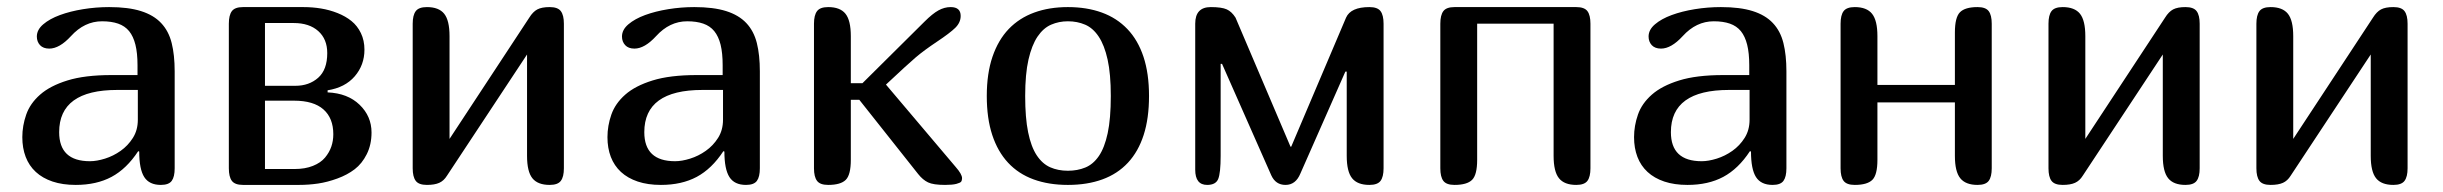

<svg xmlns="http://www.w3.org/2000/svg" viewBox="-20 -522 6896 542"><path d="M373 -94.2 370.1 -95.2Q337.4 -45.4 294.9 -22.7Q252.4 0 193.8 0Q156.7 0 128.4 -9.5Q100.1 -19 81.1 -36.6Q62 -54.2 52.5 -79.1Q43 -104 43 -134.8Q43 -167 54 -198.5Q64.9 -230 93.3 -254.9Q121.6 -279.8 170.4 -294.9Q219.2 -310.1 294.9 -310.1H368.2V-337.9Q368.2 -372.1 362.3 -395.8Q356.4 -419.4 344.5 -434.1Q332.5 -448.7 313.5 -455.3Q294.4 -461.9 268.1 -461.9Q218.3 -461.9 180.2 -419.9Q147.9 -384.8 119.1 -384.8Q102.1 -384.8 93 -394.5Q84 -404.3 84 -418.9Q84 -438 102.1 -453.4Q120.1 -468.8 149.2 -479.5Q178.2 -490.2 214.6 -496.1Q251 -502 288.1 -502Q342.3 -502 377.9 -490.7Q413.6 -479.5 434.8 -457Q456.1 -434.6 464.6 -400.6Q473.1 -366.7 473.1 -320.8V-46.9Q473.1 -22.9 464.8 -11.5Q456.5 0 434.1 0Q401.4 0 387.2 -22.2Q373 -44.4 373 -94.2ZM369.1 -268.1H311Q147 -268.1 147 -148.9Q147 -66.9 233.9 -66.9Q252.9 -66.9 276.4 -74.2Q299.8 -81.5 320.6 -96.2Q341.3 -110.8 355.2 -132.8Q369.1 -154.8 369.1 -184.1Z M626 -455.1Q626 -479 634.5 -490.5Q643.1 -502 666 -502H835.9Q862.3 -502 886.2 -498Q910.2 -494.1 932.9 -485.1Q955.6 -476.1 972.2 -462.6Q988.8 -449.2 998.8 -428.5Q1008.8 -407.7 1008.8 -381.8Q1008.8 -338.4 981.4 -306.6Q954.1 -274.9 904.8 -267.1V-261.2Q961.4 -258.8 995.1 -226.3Q1028.8 -193.8 1028.8 -147.9Q1028.8 -113.8 1015.4 -86.9Q1002 -60.1 981.2 -44.2Q960.4 -28.3 932.4 -18.1Q904.3 -7.8 877.9 -3.9Q851.6 0 823.7 0H666Q643.1 0 634.5 -11.5Q626 -22.9 626 -46.9ZM728 -237.8V-44.9H812Q841.3 -44.9 863.3 -53.7Q885.3 -62.5 897.5 -77.1Q909.7 -91.8 915.3 -108.2Q920.9 -124.5 920.9 -143.1Q920.9 -188.5 893.1 -213.1Q865.2 -237.8 810.1 -237.8ZM728 -279.8H814Q852.5 -279.8 878.2 -302.5Q903.8 -325.2 903.8 -372.1Q903.8 -411.6 878.4 -434.3Q853 -457 809.1 -457H728Z M1571.8 -455.1V-46.9Q1571.8 -22.9 1563.2 -11.5Q1554.7 0 1531.7 0Q1498 0 1482.9 -18.8Q1467.8 -37.6 1467.8 -82V-368.2L1241.7 -25.9Q1232.9 -11.7 1220 -5.9Q1207 0 1185.1 0Q1162.1 0 1153.6 -11.5Q1145 -22.9 1145 -46.9V-455.1Q1145 -479 1153.6 -490.5Q1162.1 -502 1185.1 -502Q1218.8 -502 1233.9 -483.2Q1249 -464.4 1249 -419.9V-129.9L1474.1 -472.2Q1484.4 -488.8 1496.8 -495.4Q1509.3 -502 1531.7 -502Q1554.7 -502 1563.2 -490.5Q1571.8 -479 1571.8 -455.1Z M2024.9 -94.2 2022 -95.2Q1989.3 -45.4 1946.8 -22.7Q1904.3 0 1845.7 0Q1808.6 0 1780.3 -9.5Q1752 -19 1732.9 -36.6Q1713.9 -54.2 1704.3 -79.1Q1694.8 -104 1694.8 -134.8Q1694.8 -167 1705.8 -198.5Q1716.8 -230 1745.1 -254.9Q1773.4 -279.8 1822.3 -294.9Q1871.1 -310.1 1946.8 -310.1H2020V-337.9Q2020 -372.1 2014.2 -395.8Q2008.3 -419.4 1996.3 -434.1Q1984.4 -448.7 1965.3 -455.3Q1946.3 -461.9 1919.9 -461.9Q1870.1 -461.9 1832 -419.9Q1799.8 -384.8 1771 -384.8Q1753.9 -384.8 1744.9 -394.5Q1735.8 -404.3 1735.8 -418.9Q1735.8 -438 1753.9 -453.4Q1772 -468.8 1801 -479.5Q1830.1 -490.2 1866.5 -496.1Q1902.8 -502 1939.9 -502Q1994.1 -502 2029.8 -490.7Q2065.4 -479.5 2086.7 -457Q2107.9 -434.6 2116.5 -400.6Q2125 -366.7 2125 -320.8V-46.9Q2125 -22.9 2116.7 -11.5Q2108.4 0 2085.9 0Q2053.2 0 2039.1 -22.2Q2024.9 -44.4 2024.9 -94.2ZM2021 -268.1H1962.9Q1798.8 -268.1 1798.8 -148.9Q1798.8 -66.9 1885.7 -66.9Q1904.8 -66.9 1928.2 -74.2Q1951.7 -81.5 1972.4 -96.2Q1993.2 -110.8 2007.1 -132.8Q2021 -154.8 2021 -184.1Z M2381.8 -419.9V-287.1H2414.6L2589.8 -460.9Q2612.3 -483.4 2629.2 -492.7Q2646 -502 2663.6 -502Q2691.9 -502 2691.9 -477.1Q2691.9 -458.5 2676.8 -443.6Q2661.6 -428.7 2625 -404.3Q2588.4 -379.9 2564.9 -359.9Q2542.5 -340.8 2481 -283.2L2677.7 -50.8Q2695.8 -30.3 2695.8 -19Q2695.8 -12.7 2693.4 -9.3Q2690.9 -5.9 2679.7 -2.9Q2668.5 0 2647.9 0Q2614.7 0 2599.9 -7.1Q2585 -14.2 2571.8 -30.8L2405.8 -240.2H2381.8V-70.8Q2381.8 -28.3 2367.4 -14.2Q2353 0 2317.9 0Q2294.9 0 2286.4 -11.5Q2277.8 -22.9 2277.8 -46.9V-455.1Q2277.8 -479 2286.4 -490.5Q2294.9 -502 2317.9 -502Q2351.6 -502 2366.7 -483.2Q2381.8 -464.4 2381.8 -419.9Z M2994.6 0Q2940.4 0 2897.7 -15.6Q2855 -31.2 2825.7 -62.7Q2796.4 -94.2 2781 -141.1Q2765.6 -188 2765.6 -251Q2765.6 -314.5 2781.7 -361.8Q2797.9 -409.2 2827.6 -440.2Q2857.4 -471.2 2899.7 -486.6Q2941.9 -502 2994.6 -502Q3047.9 -502 3090.3 -486.6Q3132.8 -471.2 3162.6 -439.9Q3192.4 -408.7 3208 -361.6Q3223.6 -314.5 3223.6 -251Q3223.6 -188 3208.5 -141.1Q3193.4 -94.2 3164.1 -62.7Q3134.8 -31.2 3092 -15.6Q3049.3 0 2994.6 0ZM2994.6 -40Q3021.5 -40 3043.7 -49.1Q3065.9 -58.1 3082 -81.5Q3098.1 -105 3106.9 -146Q3115.7 -187 3115.7 -251Q3115.7 -313 3106.7 -353.8Q3097.7 -394.5 3081.5 -418.7Q3065.4 -442.9 3043.2 -452.4Q3021 -461.9 2994.6 -461.9Q2969.2 -461.9 2947.3 -452.4Q2925.3 -442.9 2908.9 -418.7Q2892.6 -394.5 2883.3 -353.8Q2874 -313 2874 -251Q2874 -189.5 2882.3 -148.7Q2890.6 -107.9 2906.5 -83.7Q2922.4 -59.6 2944.6 -49.8Q2966.8 -40 2994.6 -40Z M3354 -43V-455.1Q3354 -502 3397.9 -502Q3428.7 -502 3442.9 -495.6Q3457 -489.3 3467.8 -472.2L3623 -107.9H3625L3779.8 -472.2Q3793 -502 3845.7 -502Q3868.7 -502 3877.2 -490.5Q3885.7 -479 3885.7 -455.1V-46.9Q3885.7 -22.9 3877.2 -11.5Q3868.7 0 3845.7 0Q3812 0 3796.9 -18.8Q3781.7 -37.6 3781.7 -82V-319.8H3777.8L3650.9 -32.2Q3637.7 0 3608.9 0Q3581.1 0 3568.8 -26.9L3429.7 -341.8H3425.8V-82Q3425.8 -33.7 3418.9 -16.8Q3412.1 0 3387.7 0Q3354 0 3354 -43Z M4469.7 -455.1V-46.9Q4469.7 -22.9 4461.2 -11.5Q4452.6 0 4429.7 0Q4396 0 4380.9 -18.8Q4365.7 -37.6 4365.7 -82V-455.1H4149.9V-70.8Q4149.9 -28.3 4135.5 -14.2Q4121.1 0 4085.9 0Q4063 0 4054.4 -11.5Q4045.9 -22.9 4045.9 -46.9V-455.1Q4045.9 -479 4054.4 -490.5Q4063 -502 4085.9 -502H4429.7Q4452.6 -502 4461.2 -490.5Q4469.7 -479 4469.7 -455.1Z M4922.9 -94.2 4919.9 -95.2Q4887.2 -45.4 4844.7 -22.7Q4802.2 0 4743.7 0Q4706.5 0 4678.2 -9.5Q4649.9 -19 4630.9 -36.6Q4611.8 -54.2 4602.3 -79.1Q4592.8 -104 4592.8 -134.8Q4592.8 -167 4603.8 -198.5Q4614.7 -230 4643.1 -254.9Q4671.4 -279.8 4720.2 -294.9Q4769 -310.1 4844.7 -310.1H4918V-337.9Q4918 -372.1 4912.1 -395.8Q4906.2 -419.4 4894.3 -434.1Q4882.3 -448.7 4863.3 -455.3Q4844.2 -461.9 4817.9 -461.9Q4768.1 -461.9 4730 -419.9Q4697.8 -384.8 4668.9 -384.8Q4651.9 -384.8 4642.8 -394.5Q4633.8 -404.3 4633.8 -418.9Q4633.8 -438 4651.9 -453.4Q4669.9 -468.8 4699 -479.5Q4728 -490.2 4764.4 -496.1Q4800.8 -502 4837.9 -502Q4892.1 -502 4927.7 -490.7Q4963.4 -479.5 4984.6 -457Q5005.9 -434.6 5014.4 -400.6Q5022.9 -366.7 5022.9 -320.8V-46.9Q5022.9 -22.9 5014.6 -11.5Q5006.3 0 4983.9 0Q4951.2 0 4937 -22.2Q4922.9 -44.4 4922.9 -94.2ZM4918.9 -268.1H4860.8Q4696.8 -268.1 4696.8 -148.9Q4696.8 -66.9 4783.7 -66.9Q4802.7 -66.9 4826.2 -74.2Q4849.6 -81.5 4870.4 -96.2Q4891.1 -110.8 4905 -132.8Q4918.9 -154.8 4918.9 -184.1Z M5602.5 -455.1V-46.9Q5602.5 -22.9 5594 -11.5Q5585.4 0 5562.5 0Q5528.8 0 5513.7 -18.8Q5498.5 -37.6 5498.5 -82V-232.9H5279.8V-70.8Q5279.8 -28.3 5265.4 -14.2Q5251 0 5215.8 0Q5192.9 0 5184.3 -11.5Q5175.8 -22.9 5175.8 -46.9V-455.1Q5175.8 -479 5184.3 -490.5Q5192.9 -502 5215.8 -502Q5249.5 -502 5264.6 -483.2Q5279.8 -464.4 5279.8 -419.9V-282.2H5498.5V-430.2Q5498.5 -473.1 5512.9 -487.5Q5527.3 -502 5562.5 -502Q5585.4 -502 5594 -490.5Q5602.5 -479 5602.5 -455.1Z M6189.5 -455.1V-46.9Q6189.5 -22.9 6180.9 -11.5Q6172.4 0 6149.4 0Q6115.7 0 6100.6 -18.8Q6085.4 -37.6 6085.4 -82V-368.2L5859.4 -25.9Q5850.6 -11.7 5837.6 -5.9Q5824.7 0 5802.7 0Q5779.8 0 5771.2 -11.5Q5762.7 -22.9 5762.7 -46.9V-455.1Q5762.7 -479 5771.2 -490.5Q5779.8 -502 5802.7 -502Q5836.4 -502 5851.6 -483.2Q5866.7 -464.4 5866.7 -419.9V-129.9L6091.8 -472.2Q6102.1 -488.8 6114.5 -495.4Q6127 -502 6149.4 -502Q6172.4 -502 6180.9 -490.5Q6189.5 -479 6189.5 -455.1Z M6776.4 -455.1V-46.9Q6776.4 -22.9 6767.8 -11.5Q6759.3 0 6736.3 0Q6702.6 0 6687.5 -18.8Q6672.4 -37.6 6672.4 -82V-368.2L6446.3 -25.9Q6437.5 -11.7 6424.6 -5.9Q6411.6 0 6389.6 0Q6366.7 0 6358.2 -11.5Q6349.6 -22.9 6349.6 -46.9V-455.1Q6349.6 -479 6358.2 -490.5Q6366.7 -502 6389.6 -502Q6423.3 -502 6438.5 -483.2Q6453.6 -464.4 6453.6 -419.9V-129.9L6678.7 -472.2Q6689 -488.8 6701.4 -495.4Q6713.9 -502 6736.3 -502Q6759.3 -502 6767.8 -490.5Q6776.4 -479 6776.4 -455.1Z"/></svg>

Font: Marmelad
Style: Regular
Weight: 400
Designer: Manvel Shmavonyan
Foundry: Cyreal (www.cyreal.org)
Version: Version 1.000